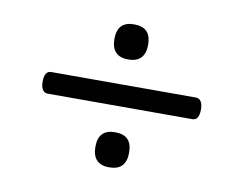

<svg xmlns="http://www.w3.org/2000/svg" viewBox="-63 -787 890 701"><g transform="rotate(10 381.5 -437.0)"><path d="M113 -398Q102 -398 95 -408Q88 -418 88 -438Q88 -478 113 -478H650Q661 -478 668 -468Q675 -458 675 -438Q675 -398 650 -398ZM381 -172Q350 -172 334.5 -188.5Q319 -205 319 -237Q319 -270 334.5 -286Q350 -302 381 -302Q413 -302 428.5 -286Q444 -270 444 -237Q444 -205 428.5 -188.5Q413 -172 381 -172ZM381 -572Q350 -572 334.5 -588.5Q319 -605 319 -637Q319 -670 334.5 -686Q350 -702 381 -702Q413 -702 428.5 -686Q444 -670 444 -637Q444 -605 428.5 -588.5Q413 -572 381 -572Z"/></g></svg>

Font: Playwrite AR
Style: Regular
Weight: 400
Designer: Veronika Burian, José Scaglione
Foundry: TypeTogether
Version: Version 1.002